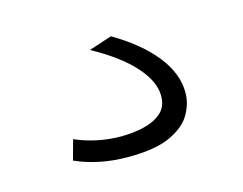

<svg xmlns="http://www.w3.org/2000/svg" viewBox="-48 -84 469 371"><g transform="rotate(-15 186.0 102.0)"><path d="M169 219Q111 219 64 198L75 158Q95 167 118.5 172Q142 177 166 177Q190 177 211.5 172Q233 167 247 155Q261 143 261 121Q261 92 232.5 60.5Q204 29 151 0L197 -15Q250 16 279 52.5Q308 89 308 127Q308 149 296 170Q284 191 254 205Q224 219 169 219Z"/></g></svg>

Font: M PLUS 2 Light
Style: Regular
Weight: 300
Designer: Coji Morishita
Foundry: UNDERFOREST DESIGN
Version: Version 1.001